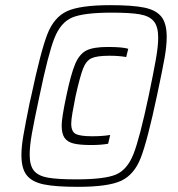

<svg xmlns="http://www.w3.org/2000/svg" viewBox="-20 -716 691 744"><path d="M63 -115Q63 -147 70.5 -190.5Q78 -234 95 -318L101 -344Q138 -518 163.5 -583.5Q189 -649 239.5 -672.5Q290 -696 408 -696Q494 -696 539.5 -686.5Q585 -677 605.5 -651Q626 -625 626 -573Q626 -539 618 -493Q610 -447 588 -344Q551 -170 525.5 -104.5Q500 -39 449.5 -15.5Q399 8 282 8Q195 8 149.5 -1.5Q104 -11 83.5 -37Q63 -63 63 -115ZM556 -344Q575 -435 584 -486Q593 -537 593 -570Q593 -613 576 -633.5Q559 -654 522 -660.5Q485 -667 413 -667Q304 -667 259.5 -648Q215 -629 191 -568.5Q167 -508 133 -344Q112 -246 103.5 -198Q95 -150 95 -117Q95 -74 112 -54Q129 -34 166 -27.5Q203 -21 276 -21Q385 -21 429 -39.5Q473 -58 497 -118.5Q521 -179 556 -344ZM219 -230Q219 -259 237 -344Q255 -430 271.5 -468.5Q288 -507 315 -520.5Q342 -534 397 -534Q455 -534 477 -527L469 -495Q441 -500 404 -500Q356 -500 335 -490.5Q314 -481 302 -450.5Q290 -420 273 -344Q266 -309 261 -280.5Q256 -252 256 -237Q256 -206 273.5 -197Q291 -188 337 -188Q377 -188 407 -193L399 -159Q371 -154 333 -154Q289 -154 265 -160Q241 -166 230 -182Q219 -198 219 -230Z"/></svg>

Font: Saira Semi Condensed ExtraLight
Style: Italic
Weight: 200
Width: 4
Italic angle: -12°
Designer: Hector Gatti with collaboration of the Omnibus-Type team
Foundry: Omnibus-Type
Version: Version 1.001; ttfautohint (v1.8)